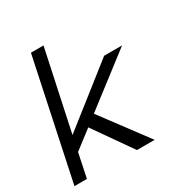

<svg xmlns="http://www.w3.org/2000/svg" viewBox="-172 -764 867 891"><g transform="rotate(-30 261.0 -318.5)"><path d="M405.8 0H311L168 -204.1L69.8 -128.9L43 0H-23.9L110.8 -637.2H178.2L86.9 -210L397.9 -455.1H494.1L222.2 -246.1Z"/></g></svg>

Font: Anonymous Pro
Style: Italic
Weight: 400
Italic angle: -12°
Monospace: yes
Designer: Mark Simonson
Version: Version 1.003